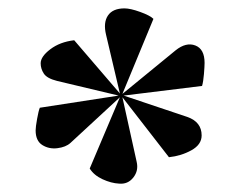

<svg xmlns="http://www.w3.org/2000/svg" viewBox="-20 -829 544 458"><path d="M266 -606 233 -746Q226 -775 237.5 -792Q249 -809 277 -809Q291 -809 314.5 -800.5Q338 -792 346 -784L272 -605L399 -709Q424 -729 446 -720.5Q468 -712 468 -679Q468 -671 466.5 -652.5Q465 -634 462 -624L275 -601L427 -550Q461 -538 461 -506Q461 -484 436.5 -470.5Q412 -457 383 -454L272 -597L306 -443Q311 -422 298 -405.5Q285 -389 264 -391Q245 -392 224.5 -401.5Q204 -411 194 -427L266 -597L148 -488Q137 -478 117 -475.5Q97 -473 81 -483Q65 -493 65 -518Q65 -526 68.5 -545.5Q72 -565 75 -572L263 -601L116 -636Q92 -642 84.5 -653.5Q77 -665 77 -678Q77 -694 100 -711.5Q123 -729 157 -733Z"/></svg>

Font: Literata 72pt Black
Style: Italic
Weight: 900
Italic angle: -2°
Designer: Latin by Veronika Burian and Jose Scaglione. Greek by Irene Vlachou. Cyrillic by Vera Evstafieva
Foundry: TypeTogether
Version: Version 3.002